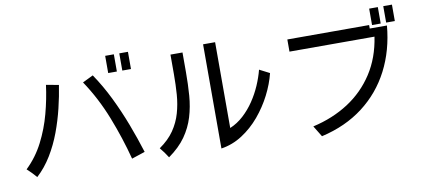

<svg xmlns="http://www.w3.org/2000/svg" viewBox="-76 -1100 3152 1427"><g transform="rotate(-10 1500.0 -386.5)"><path d="M769.5 -688.5V-818.4H835V-688.5ZM876 -688.5V-818.4H941.4V-688.5ZM834 -31.2Q792 -192.4 729 -353Q666 -513.7 573.2 -652.3L653.3 -691.4Q715.8 -599.6 767.1 -494.6Q818.4 -389.6 859.9 -280.3Q901.4 -170.9 934.6 -64.5ZM116.2 -18.6Q100.6 -37.1 83.5 -54.7Q66.4 -72.3 47.9 -88.9Q127 -165 177.2 -263.2Q227.5 -361.3 256.3 -469.2Q285.2 -577.1 298.8 -682.6L393.6 -665Q380.9 -582 359.4 -493.2Q337.9 -404.3 305.7 -317.9Q273.4 -231.4 226.6 -154.3Q179.7 -77.1 116.2 -18.6Z M1501 9.8V-776.4H1591.8V-128.9Q1647.5 -152.3 1693.8 -194.8Q1740.2 -237.3 1776.4 -291Q1812.5 -344.7 1837.9 -403.3Q1863.3 -461.9 1877.9 -518.6L1954.1 -479.5Q1934.6 -400.4 1893.6 -319.8Q1852.5 -239.3 1793.5 -168.9Q1734.4 -98.6 1660.2 -50.8Q1585.9 -2.9 1501 9.8ZM1106.4 6.8Q1093.8 -13.7 1079.6 -33.2Q1065.4 -52.7 1049.8 -71.3Q1120.1 -120.1 1160.2 -178.7Q1200.2 -237.3 1219.2 -303.7Q1238.3 -370.1 1243.7 -442.9Q1249 -515.6 1249 -594.7V-743.2H1339.8V-594.7Q1339.8 -502.9 1333.5 -418.9Q1327.1 -335 1304.2 -259.3Q1281.2 -183.6 1234.4 -117.2Q1187.5 -50.8 1106.4 6.8Z M2762.7 -699.2V-823.2H2828.1V-699.2ZM2869.1 -699.2V-823.2H2934.6V-699.2ZM2252.9 49.8 2202.1 -33.2Q2353.5 -67.4 2471.7 -144Q2589.8 -220.7 2666 -337.9Q2742.2 -455.1 2765.6 -611.3H2124V-703.1H2741.2V-676.8H2871.1Q2854.5 -491.2 2777.8 -342.8Q2701.2 -194.3 2568.8 -93.3Q2436.5 7.8 2252.9 49.8Z"/></g></svg>

Font: Kosugi
Style: Regular
Weight: 400
Version: Version 4.002